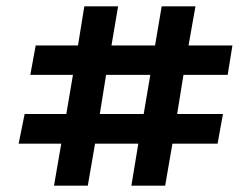

<svg xmlns="http://www.w3.org/2000/svg" viewBox="-20 -579 795 608"><path d="M151 9 174 -124H39L58 -218H190L211 -342H76L93 -435H227L247 -559H354L333 -435H471L492 -559H599L577 -435H716L701 -342H561L541 -218H686L669 -124H526L503 9H396L418 -124H281L258 9ZM296 -218H435L456 -342H316Z"/></svg>

Font: Literata 7pt
Style: Bold
Weight: 700
Designer: Latin by Veronika Burian and Jose Scaglione. Greek by Irene Vlachou. Cyrillic by Vera Evstafieva.
Foundry: TypeTogether
Version: Version 3.002